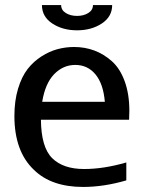

<svg xmlns="http://www.w3.org/2000/svg" viewBox="-20 -728 574 760"><path d="M424 -708Q424 -662 383 -635Q342 -608 285 -608Q228 -608 187 -635Q146 -662 146 -708H222Q222 -688 240.5 -676.5Q259 -665 285 -665Q311 -665 329.5 -676.5Q348 -688 348 -708ZM147 -325H395Q389 -396 358 -433.5Q327 -471 278 -471Q230 -471 194.5 -434.5Q159 -398 147 -325ZM142 -254Q143 -145 186.5 -102Q230 -59 313 -59Q391 -59 480 -85V-14Q391 12 309 12Q183 12 114 -56Q37 -129 37 -269Q37 -329 51.5 -377Q66 -425 89.5 -455Q113 -485 144.5 -505Q176 -525 208 -533.5Q240 -542 273 -542Q316 -542 353.5 -528Q391 -514 423 -485.5Q455 -457 473.5 -406.5Q492 -356 492 -289Q492 -272 491 -254Z"/></svg>

Font: AbakuTLSymSans
Style: Regular
Weight: 400
Version: Version 2007.05.04